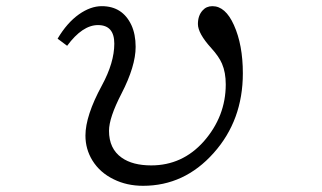

<svg xmlns="http://www.w3.org/2000/svg" viewBox="-20 -580 1040 620"><path d="M166 -455.1Q196.3 -506.3 234.9 -533.7Q272.5 -560.1 308.6 -560.1Q375.5 -560.1 404.3 -499Q418 -469.2 418 -428.7Q418 -366.2 372.1 -277.3Q332 -199.7 332 -157.7Q332 -99.6 373 -70.8Q408.2 -45.9 468.3 -45.9Q568.8 -45.9 637.7 -123Q709 -204.1 709 -307.6Q709 -346.2 696.8 -374.5Q687 -397.5 662.1 -424.8Q619.1 -472.2 619.1 -502.4Q619.1 -529.8 634.3 -546.4Q646.5 -560.1 666 -560.1Q708 -560.1 735.4 -499Q764.2 -435.1 764.2 -343.3Q764.2 -191.4 669.9 -85.9Q575.7 20 441.9 20Q389.6 20 347.2 -1Q302.7 -22.5 278.3 -62Q255.9 -98.6 255.9 -142.1Q255.9 -206.1 309.1 -304.2Q349.1 -377.9 349.1 -439Q349.1 -499 296.4 -499Q246.1 -499 196.8 -432.1Z"/></svg>

Font: BIZ UDMincho
Style: Regular
Weight: 400
Monospace: yes
Designer: TypeBank Co., Ltd.
Foundry: Morisawa Inc.
Version: Version 1.06